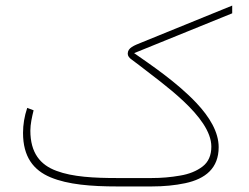

<svg xmlns="http://www.w3.org/2000/svg" viewBox="-20 -672 896 692"><path d="M526.4 0C570.3 0 610.8 -3.9 647.5 -11.7C720.7 -27.3 768.1 -65.9 768.1 -141.6C768.1 -195.8 735.8 -250 688 -300.8C617.2 -376 518.6 -441.9 463.4 -480.5L816.9 -624V-651.9L491.7 -519.5C462.9 -507.8 440.4 -500 440.4 -478.5C440.4 -470.7 445.3 -463.4 455.6 -456.5C465.8 -449.2 474.6 -442.4 482.9 -436C562.5 -373 741.7 -251.5 741.7 -143.6C741.7 -111.8 731 -87.9 710 -71.8C689 -55.7 661.6 -44.4 628.9 -39.1C595.7 -33.2 561.5 -30.3 525.9 -30.3H402.8C319.3 -30.3 241.7 -34.2 183.6 -56.2C125 -77.6 89.4 -121.1 89.4 -201.2C89.4 -224.6 95.2 -250.5 101.1 -274.4L78.1 -283.2C67.9 -252.9 63 -222.7 63 -192.9C63 -107.4 100.1 -58.6 162.6 -32.7C224.6 -6.8 308.6 0 402.8 0Z"/></svg>

Font: Vazirmatn Thin
Style: Regular
Weight: 100
Designer: Saber Rastikerdar
Foundry: Saber Rastikerdar
Version: Version 33.003